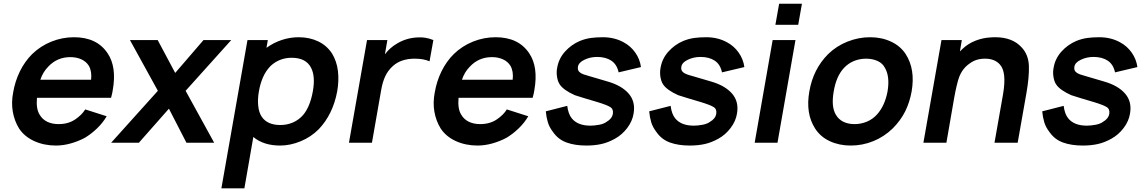

<svg xmlns="http://www.w3.org/2000/svg" viewBox="-20 -782 6264 1052"><path d="M197 -154Q211.5 -128.5 238.2 -115.2Q265 -102 301 -102Q354.5 -102 392.5 -128Q410 -140 423.8 -153.5Q437.5 -167 447 -182.5L564.5 -145Q543.5 -109 511.8 -78.5Q480 -48 445 -27Q408.5 -7.5 367.2 4Q326 15.5 286.5 15.5Q221.5 15.5 167.5 -9Q114 -33.5 84.5 -78Q58.5 -120.5 50 -170.5Q41.5 -220.5 52 -275Q62.5 -337 89 -391Q115.5 -445 156 -485.5Q202.5 -530.5 262 -554.2Q321.5 -578 385.5 -578Q511.5 -578 570 -489.5Q620 -415 598 -289.5Q597 -282.5 594.8 -271.5Q592.5 -260.5 588.5 -246H182.5Q177 -185.5 197 -154ZM245 -417.5Q215 -387.5 201 -345H479Q484.5 -391 466.5 -422Q452 -445 425.5 -457Q399 -469 365.5 -469Q293.5 -469 245 -417.5Z M997 -284.5 1153.5 0H1001.5L905.5 -186.5L741 0H589L845 -284.5L692 -562.5H844L940 -382.5L1095 -562.5H1247Z M1827.5 -281Q1804 -155.5 1726.5 -74Q1683.5 -31 1627.5 -8Q1570.5 15.5 1515 15.5Q1424 15.5 1368 -31.5L1319 250H1193L1336 -562.5H1447.5L1440 -520Q1479.5 -548.5 1524.5 -563.2Q1569.5 -578 1616 -578Q1676 -578 1723.5 -555.2Q1771 -532.5 1799.5 -488.5Q1825 -446.5 1831.5 -393.8Q1838 -341 1827.5 -281ZM1694 -281Q1709 -364 1684 -411.5Q1656 -465.5 1577.5 -465.5Q1544.5 -465.5 1515.2 -454Q1486 -442.5 1463 -421Q1437.5 -395.5 1421.5 -359.5Q1405.5 -323.5 1398.5 -281Q1391 -239 1394.8 -202.2Q1398.5 -165.5 1414 -142.5Q1444.5 -97 1516 -97Q1552 -97 1584 -110.5Q1616 -124 1640 -151Q1678.5 -195.5 1694 -281Z M2354.5 -562.5 2333.5 -446Q2300.5 -460.5 2252.5 -460.5Q2178 -460.5 2133.5 -421Q2106.5 -397 2091.5 -365.5Q2076.5 -334 2069 -291.5L2018 0H1892L1991 -562.5H2102.5L2089 -484.5Q2116 -520.5 2155.5 -543.5Q2207 -574.5 2269 -577Q2312 -580 2354.5 -562.5Z M2507 -154Q2521.5 -128.5 2548.2 -115.2Q2575 -102 2611 -102Q2664.5 -102 2702.5 -128Q2720 -140 2733.8 -153.5Q2747.5 -167 2757 -182.5L2874.5 -145Q2853.5 -109 2821.8 -78.5Q2790 -48 2755 -27Q2718.5 -7.5 2677.2 4Q2636 15.5 2596.5 15.5Q2531.5 15.5 2477.5 -9Q2424 -33.5 2394.5 -78Q2368.5 -120.5 2360 -170.5Q2351.5 -220.5 2362 -275Q2372.5 -337 2399 -391Q2425.5 -445 2466 -485.5Q2512.5 -530.5 2572 -554.2Q2631.5 -578 2695.5 -578Q2821.5 -578 2880 -489.5Q2930 -415 2908 -289.5Q2907 -282.5 2904.8 -271.5Q2902.5 -260.5 2898.5 -246H2492.5Q2487 -185.5 2507 -154ZM2555 -417.5Q2525 -387.5 2511 -345H2789Q2794.5 -391 2776.5 -422Q2762 -445 2735.5 -457Q2709 -469 2675.5 -469Q2603.5 -469 2555 -417.5Z M3369.5 -385.5Q3360 -429.5 3329.2 -449.8Q3298.5 -470 3251.5 -470Q3213.5 -470 3182 -454.5Q3150 -439.5 3146.5 -415.5Q3145 -405 3147.8 -397.8Q3150.5 -390.5 3158 -384.8Q3165.5 -379 3177.5 -374.5Q3189.5 -370 3207 -365.5L3309 -335.5Q3386 -313.5 3424.5 -269.2Q3463 -225 3451.5 -159.5Q3445 -118 3416.5 -80.5Q3388.5 -43.5 3349.5 -22Q3312 -1 3275 7.2Q3238 15.5 3193 15.5Q3130.5 15.5 3084.8 -1Q3039 -17.5 3011 -57.5Q2990 -84.5 2981.8 -112Q2973.5 -139.5 2970.5 -172L3088 -202Q3093.5 -157.5 3113 -133.5Q3145.5 -93.5 3215 -93.5Q3226 -93.5 3238.2 -94.8Q3250.5 -96 3263.5 -98.5Q3289.5 -103.5 3303.5 -114.5Q3333 -131 3338 -158.5Q3342 -185 3322.5 -196Q3303.5 -207.5 3259 -221L3182 -244L3129.5 -260.5Q3067 -288.5 3046.5 -320Q3040.5 -329 3037 -340Q3033.5 -351 3031.8 -363Q3030 -375 3030.2 -387.5Q3030.5 -400 3033 -411.5Q3041.5 -461 3075.5 -499Q3110 -537.5 3157 -557.5Q3188 -570 3217.8 -574Q3247.5 -578 3283 -578Q3347 -578 3397.5 -550Q3435 -530 3460.5 -494.2Q3486 -458.5 3492 -414.5Z M3936 -385.5Q3926.5 -429.5 3895.8 -449.8Q3865 -470 3818 -470Q3780 -470 3748.5 -454.5Q3716.5 -439.5 3713 -415.5Q3711.5 -405 3714.2 -397.8Q3717 -390.5 3724.5 -384.8Q3732 -379 3744 -374.5Q3756 -370 3773.5 -365.5L3875.5 -335.5Q3952.5 -313.5 3991 -269.2Q4029.5 -225 4018 -159.5Q4011.5 -118 3983 -80.5Q3955 -43.5 3916 -22Q3878.5 -1 3841.5 7.2Q3804.5 15.5 3759.5 15.5Q3697 15.5 3651.2 -1Q3605.5 -17.5 3577.5 -57.5Q3556.5 -84.5 3548.2 -112Q3540 -139.5 3537 -172L3654.5 -202Q3660 -157.5 3679.5 -133.5Q3712 -93.5 3781.5 -93.5Q3792.5 -93.5 3804.8 -94.8Q3817 -96 3830 -98.5Q3856 -103.5 3870 -114.5Q3899.5 -131 3904.5 -158.5Q3908.5 -185 3889 -196Q3870 -207.5 3825.5 -221L3748.5 -244L3696 -260.5Q3633.5 -288.5 3613 -320Q3607 -329 3603.5 -340Q3600 -351 3598.2 -363Q3596.5 -375 3596.8 -387.5Q3597 -400 3599.5 -411.5Q3608 -461 3642 -499Q3676.5 -537.5 3723.5 -557.5Q3754.5 -570 3784.2 -574Q3814 -578 3849.5 -578Q3913.5 -578 3964 -550Q4001.5 -530 4027 -494.2Q4052.5 -458.5 4058.5 -414.5Z M4374 -761.5 4353.5 -646H4228.5L4249 -761.5ZM4338.5 -562.5 4240 0H4115L4213.5 -562.5Z M4446 -78Q4393 -160.5 4414.5 -281Q4435.5 -403.5 4517.5 -485.5Q4563 -530 4623.5 -554Q4684 -578 4747 -578Q4810.5 -578 4862 -554Q4913.5 -530 4942.5 -485.5Q4996 -402.5 4975 -281Q4964.5 -222 4939.8 -172Q4915 -122 4871 -78Q4824 -32.5 4764.8 -8.5Q4705.5 15.5 4641.5 15.5Q4578 15.5 4526.5 -8.5Q4475 -32.5 4446 -78ZM4829 -409.5Q4816.5 -435 4788.5 -447.8Q4760.5 -460.5 4726 -460.5Q4690 -460.5 4659 -447.8Q4628 -435 4604 -409.5Q4562 -364.5 4548 -281Q4533.5 -197.5 4559.5 -154Q4574 -128.5 4600.2 -115.2Q4626.5 -102 4662.5 -102Q4697 -102 4729.2 -115.2Q4761.5 -128.5 4784.5 -154Q4828 -201.5 4843 -281Q4856.5 -362.5 4829 -409.5Z M5604 -272 5556 0H5429L5476 -266.5Q5496.5 -387 5459 -428Q5431 -460.5 5377 -460.5Q5327.5 -460.5 5293.5 -434.5Q5252.5 -407 5234 -356Q5228.5 -340 5221.8 -312.2Q5215 -284.5 5208 -245L5165.5 0H5039.5L5138.5 -562.5H5250L5239.5 -500L5253 -513.5Q5284.5 -543.5 5325.2 -559.2Q5366 -575 5408 -577Q5412 -577.5 5418.2 -577.8Q5424.5 -578 5433 -578Q5528.5 -578 5579 -521Q5615 -482 5617.5 -421Q5619.5 -360.5 5604 -272Z M6089.5 -385.5Q6080 -429.5 6049.2 -449.8Q6018.5 -470 5971.5 -470Q5933.5 -470 5902 -454.5Q5870 -439.5 5866.5 -415.5Q5865 -405 5867.8 -397.8Q5870.5 -390.5 5878 -384.8Q5885.5 -379 5897.5 -374.5Q5909.5 -370 5927 -365.5L6029 -335.5Q6106 -313.5 6144.5 -269.2Q6183 -225 6171.5 -159.5Q6165 -118 6136.5 -80.5Q6108.5 -43.5 6069.5 -22Q6032 -1 5995 7.2Q5958 15.5 5913 15.5Q5850.5 15.5 5804.8 -1Q5759 -17.5 5731 -57.5Q5710 -84.5 5701.8 -112Q5693.5 -139.5 5690.5 -172L5808 -202Q5813.5 -157.5 5833 -133.5Q5865.5 -93.5 5935 -93.5Q5946 -93.5 5958.2 -94.8Q5970.5 -96 5983.5 -98.5Q6009.5 -103.5 6023.5 -114.5Q6053 -131 6058 -158.5Q6062 -185 6042.5 -196Q6023.5 -207.5 5979 -221L5902 -244L5849.5 -260.5Q5787 -288.5 5766.5 -320Q5760.5 -329 5757 -340Q5753.5 -351 5751.8 -363Q5750 -375 5750.2 -387.5Q5750.5 -400 5753 -411.5Q5761.5 -461 5795.5 -499Q5830 -537.5 5877 -557.5Q5908 -570 5937.8 -574Q5967.5 -578 6003 -578Q6067 -578 6117.5 -550Q6155 -530 6180.5 -494.2Q6206 -458.5 6212 -414.5Z"/></svg>

Font: Russisch Sans
Style: Bold Italic
Weight: 700
Italic angle: -10°
Designer: Michael Sharanda (font) & Cristiano Sobral (main changes)
Foundry: Michael Sharanda
Version: Version 2.00;September 8, 2020;FontCreator 13.0.0.2681 64-bi